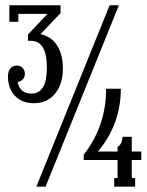

<svg xmlns="http://www.w3.org/2000/svg" viewBox="-20 -700 550 720"><path d="M215.8 -443.8Q215.8 -384.8 186.5 -348.9Q157.2 -313 106 -313Q62.5 -313 36.1 -340.8Q9.8 -368.7 9.8 -413.1Q9.8 -432.6 19 -443.4Q28.3 -454.1 43.9 -454.1Q56.6 -454.1 64.9 -445.3Q73.2 -436.5 73.2 -422.9Q73.2 -398.9 45.9 -392.1Q55.7 -349.1 98.1 -349.1Q155.8 -349.1 155.8 -445.8Q155.8 -546.9 96.2 -546.9H85V-570.8L158.2 -647.9H48.8V-618.2H15.1V-680.2H207V-650.9L131.8 -571.8Q173.8 -563 194.8 -528.3Q215.8 -493.7 215.8 -443.8ZM116.2 0 391.1 -680.2H425.8L150.9 0ZM509.8 -131.8V-100.1H474.1V-32.2H486.8V0H408.2V-32.2H420.9V-100.1H293.9V-120.1Q377.9 -226.6 377.9 -367.2H433.1Q433.1 -233.9 347.2 -131.8H420.9V-148.9Q439 -160.2 439 -187H474.1V-131.8Z"/></svg>

Font: Margherita Light
Style: Regular
Weight: 300
Designer: James Puckett
Foundry: Dunwich Type Founders
Version: Version 1.008;hotconv 1.0.109;makeotfexe 2.5.65596